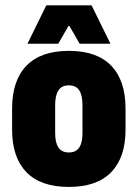

<svg xmlns="http://www.w3.org/2000/svg" viewBox="-20 -706 529 738"><path d="M244.5 12.5Q136 12.5 81.2 -44.5Q26.5 -101.5 26.5 -207V-289Q26.5 -396 81.5 -453.2Q136.5 -510.5 244.5 -510.5Q353 -510.5 407.8 -453.2Q462.5 -396 462.5 -289V-207Q462.5 -101.5 407.8 -44.5Q353 12.5 244.5 12.5ZM244.5 -120Q272 -120 284.5 -138.8Q297 -157.5 297 -194.5V-301.5Q297 -340 284.5 -359Q272 -378 244.5 -378Q217.5 -378 204.8 -359Q192 -340 192 -301.5V-194.5Q192 -157.5 204.8 -138.8Q217.5 -120 244.5 -120ZM158 -685.5H332L404 -539V-538H286L247 -606H243L204 -538H86V-539Z"/></svg>

Font: Anek Odia SemiCondensed ExtraBold
Style: Regular
Weight: 800
Width: 4
Designer: Yesha Goshar & Mahesh Sahu (Odia), Yesha Goshar (Latin)
Foundry: Ek Type
Version: Version 1.003